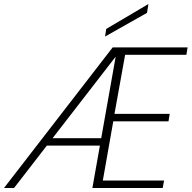

<svg xmlns="http://www.w3.org/2000/svg" viewBox="-30 -936 954 956"><path d="M-10 0 531 -700H904L898 -663H593L540 -369H815L809 -332H534L482 -37H787L780 0H430L546 -654L40 0ZM178 -211 204 -248H494L487 -211ZM493 -754 499 -792 709 -916 702 -872Z"/></svg>

Font: DM Sans 24pt ExtraLight
Style: Italic
Weight: 250
Italic angle: -10°
Designer: Colophon Foundry, Jonny Pinhorn
Foundry: Colophon Foundry
Version: Version 4.004;gftools[0.9.30]